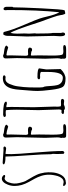

<svg xmlns="http://www.w3.org/2000/svg" viewBox="642 -1354 726 2049"><g transform="rotate(-90 1004.5 -330.0)"><path d="M147.9 -637.2 127 -643.1Q111.3 -643.1 99.6 -630.6Q87.9 -618.2 82 -599.6Q69.8 -563.5 69.8 -543Q69.8 -522.5 70.8 -513.7Q71.8 -504.9 74.5 -493.2Q77.1 -481.4 78.1 -476.6Q79.1 -471.7 83.7 -456.3Q88.4 -440.9 88.9 -439L96.2 -420.9Q106 -403.3 121.6 -376.7Q137.2 -350.1 145 -336.4Q152.8 -322.8 163.1 -300.5Q173.3 -278.3 177.7 -260.3Q189.9 -213.9 189.9 -177Q189.9 -140.1 187 -117.9Q184.1 -95.7 176 -72.3Q168 -48.8 156.2 -31.2Q129.4 9.8 81.1 9.8L76.2 12.2Q46.9 6.8 43.9 -12.2L48.8 -20L85 -13.2Q107.9 -13.2 124.5 -31Q141.1 -48.8 149.4 -76.2Q164.1 -127 164.1 -170.2Q164.1 -213.4 151.6 -251.7Q139.2 -290 121.6 -321.8Q104 -353.5 86.4 -385.3Q43.9 -461.9 43.9 -536.1Q43.9 -574.2 57.6 -608.9Q82.5 -672.9 123 -672.9Q134.3 -672.9 147.7 -664.3Q161.1 -655.8 161.1 -645Q161.1 -637.2 147.9 -637.2ZM154.8 -641.1V-640.1H155.8Q155.8 -641.1 154.8 -641.1Z M442.9 -627 388.7 -633.8 383.8 -627.9 385.7 -624Q383.8 -620.1 383.8 -566.9Q383.8 -513.7 400.4 -318.1Q417 -122.6 417 -24.9Q417 -17.6 411.1 -11.7Q405.3 -5.9 397.9 -5.9L386.7 -14.2L384.8 -86.9L386.7 -122.1Q386.7 -135.7 382.8 -146Q382.8 -231 370.8 -393.6Q358.9 -556.2 357.9 -633.8Q279.3 -633.8 273.9 -652.8Q278.3 -664.1 293 -664.1L428.7 -654.8L446.8 -655.8Q464.8 -655.8 464.8 -643.1Q464.8 -636.2 457.5 -631.6Q450.2 -627 442.9 -627Z M557.6 -7.8 558.6 -33.2 555.2 -37.1Q562.5 -57.1 562.5 -78.1L557.6 -210L564.5 -511.2L560.5 -630.9Q560.5 -659.2 589.4 -659.2Q600.6 -659.2 605.5 -652.8Q608.9 -651.9 634.3 -648.9Q695.8 -642.1 697.3 -624Q697.3 -616.2 678.2 -605Q623 -623 597.2 -624L592.3 -618.2Q593.3 -604 593.3 -575.2L589.4 -419.9Q589.4 -392.1 603.5 -392.1L637.2 -394Q675.3 -394 676.3 -376Q676.3 -365.7 671.1 -357.9Q666 -350.1 652.8 -350.1Q639.6 -350.1 633.3 -357.9L600.6 -362.8H596.2L591.3 -357.9V-355Q593.3 -329.1 593.3 -275.9L591.3 -133.8Q591.3 -34.2 605 -23.4Q613.8 -16.1 637.2 -16.1L674.3 -18.1Q703.6 -18.1 703.6 -4.9Q703.6 13.2 660.2 13.2H577.6Q559.1 13.2 557.6 -7.8Z M951.2 -7.8 918 -11.2Q910.2 -11.2 899.4 -5.6Q888.7 0 873.8 0Q858.9 0 855 -9.8L838.4 -8.8Q816.9 -8.8 811 -19Q811 -25.4 816.7 -29.5Q822.3 -33.7 824.2 -36.1H853L856.9 -40L860.4 -61Q860.4 -61 853 -279.8L857.9 -513.2Q857.9 -581.1 853 -628.9Q843.3 -631.8 823.2 -631.8L799.3 -629.9Q780.3 -629.9 780.3 -647Q780.3 -651.4 789.3 -655.3Q798.3 -659.2 804.2 -659.2Q943.4 -659.2 943.4 -628.9Q943.4 -626 940.9 -621.1L918 -619.1Q910.2 -625 889.2 -625L884.3 -622.1Q887.2 -613.3 887.2 -568.8L884.3 -331.1L891.1 -111.8L890.1 -81.1Q890.1 -57.6 893.1 -53.2L892.1 -50.8Q892.1 -41 914.1 -41L943.4 -42Q973.1 -42 973.1 -27.8Q973.1 -19 966.8 -13.4Q960.4 -7.8 951.2 -7.8Z M1287.6 -198.2 1291.5 -44.9Q1239.7 6.8 1189.5 6.8Q1123 6.8 1102.3 -20.5Q1081.5 -47.9 1069.6 -147.5Q1057.6 -247.1 1057.6 -289.3Q1057.6 -331.5 1062.5 -382.3Q1067.4 -433.1 1070.3 -479.2Q1073.2 -525.4 1080.6 -556.6Q1104.5 -662.1 1193.8 -662.1Q1224.6 -662.1 1224.6 -647.9Q1224.6 -641.1 1218 -637Q1211.4 -632.8 1204.6 -632.8L1185.5 -634.8Q1151.9 -634.8 1132.8 -591.8Q1112.3 -543.9 1107.2 -503.4Q1102.1 -462.9 1099.6 -439Q1097.2 -415 1096.2 -384.3Q1094.7 -337.9 1094.7 -297.9Q1094.7 -257.8 1097.7 -233.9Q1105.5 -221.7 1107.9 -194.1Q1110.4 -166.5 1112.1 -138.7Q1113.8 -110.8 1119.9 -83.5Q1126 -56.2 1146 -39.1Q1166 -22 1200.7 -22Q1260.7 -22 1260.7 -181.6V-254.9Q1250.5 -265.1 1225.6 -265.1L1206.5 -264.2Q1182.6 -264.2 1182.6 -275.9Q1182.6 -293 1206.5 -293Q1298.8 -293 1298.8 -272.9Z M1401.9 -7.8 1402.8 -33.2 1399.4 -37.1Q1406.7 -57.1 1406.7 -78.1L1401.9 -210L1408.7 -511.2L1404.8 -630.9Q1404.8 -659.2 1433.6 -659.2Q1444.8 -659.2 1449.7 -652.8Q1453.1 -651.9 1478.5 -648.9Q1540 -642.1 1541.5 -624Q1541.5 -616.2 1522.5 -605Q1467.3 -623 1441.4 -624L1436.5 -618.2Q1437.5 -604 1437.5 -575.2L1433.6 -419.9Q1433.6 -392.1 1447.8 -392.1L1481.4 -394Q1519.5 -394 1520.5 -376Q1520.5 -365.7 1515.4 -357.9Q1510.3 -350.1 1497.1 -350.1Q1483.9 -350.1 1477.5 -357.9L1444.8 -362.8H1440.4L1435.5 -357.9V-355Q1437.5 -329.1 1437.5 -275.9L1435.5 -133.8Q1435.5 -34.2 1449.2 -23.4Q1458 -16.1 1481.4 -16.1L1518.6 -18.1Q1547.9 -18.1 1547.9 -4.9Q1547.9 13.2 1504.4 13.2H1421.9Q1403.3 13.2 1401.9 -7.8Z M1921.4 -608.9 1919.4 -633.8Q1919.4 -654.8 1933.6 -654.8Q1943.4 -654.8 1949.5 -645.5Q1955.6 -636.2 1955.6 -626V-559.1L1950.2 -550.8Q1950.2 -472.7 1939.5 -248.3Q1928.7 -23.9 1918.5 -2.9Q1916 -2.4 1904.1 0.7Q1892.1 3.9 1887.2 3.9Q1882.3 3.9 1878.4 -2.7Q1874.5 -9.3 1872.3 -20Q1870.1 -30.8 1868.2 -34.2L1869.1 -37.1Q1862.8 -78.6 1843 -132.1Q1823.2 -185.5 1817.4 -204.1Q1814 -208.5 1790.5 -278.8Q1700.7 -557.6 1677.2 -580.1Q1669.4 -549.3 1669.4 -509.8L1671.4 -431.2L1669.4 -382.8Q1669.4 -371.6 1673.3 -313H1670.4Q1670.4 -146.5 1677.2 -128.9V-39.1Q1681.2 -32.2 1681.2 -21.5Q1681.2 2 1662.6 2Q1641.6 2 1641.6 -51.8L1645.5 -117.2L1639.2 -404.8L1645.5 -582V-599.6Q1645.5 -612.8 1646.2 -617.2Q1647 -621.6 1647.7 -627.7Q1648.4 -633.8 1649.9 -637.2Q1651.4 -640.6 1653.3 -645Q1657.2 -653.8 1663.6 -659.2L1666.5 -655.8L1676.3 -658.2Q1687.5 -654.3 1689.9 -642.6Q1689.9 -641.6 1691.2 -637Q1692.4 -632.3 1692.4 -631.8Q1709.5 -560.5 1764.2 -433.1Q1818.8 -305.7 1830.6 -269.3Q1842.3 -232.9 1851.6 -192.4Q1872.1 -102.5 1896.5 -61L1898.4 -64Q1921.4 -282.2 1921.4 -608.9ZM1900.4 1Q1901.4 1 1901.4 2Z"/></g></svg>

Font: Amatic SC
Style: Regular
Weight: 400
Version: Version 1.004